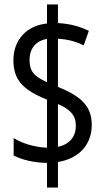

<svg xmlns="http://www.w3.org/2000/svg" viewBox="-20 -780 469 858"><path d="M190 -52V58H239V-56C335 -72 390 -135 390 -222C390 -308 340 -350 239 -392V-607C283 -604 319 -595 354 -577L377 -642C335 -663 290 -674 239 -677V-760H190V-675C100 -666 40 -603 40 -511C40 -423 82 -378 190 -335V-120C133 -122 78 -140 41 -163V-85C78 -66 130 -53 190 -52ZM190 -606V-413C132 -439 112 -461 112 -513C112 -562 140 -598 190 -606ZM239 -124V-315C295 -291 319 -264 319 -217C319 -171 292 -135 239 -124Z"/></svg>

Font: Noto Sans Thai Looped ExtraCondensed
Style: Regular
Weight: 400
Width: 2
Designer: Sasikarn Vongin, Ben Mitchell
Foundry: The Fontpad Ltd
Version: Version 1.001